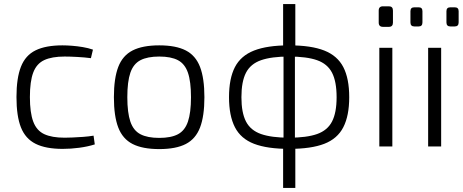

<svg xmlns="http://www.w3.org/2000/svg" viewBox="-20 -720 2277 944"><path d="M287 -497Q308 -497 334 -495Q360 -493 387 -488.5Q414 -484 437 -476L427 -434Q397 -438 360 -440Q323 -442 298 -442Q235 -442 197.5 -424.5Q160 -407 143.5 -363.5Q127 -320 127 -243Q127 -166 143.5 -122Q160 -78 197.5 -60.5Q235 -43 298 -43Q312 -43 336.5 -44Q361 -45 388.5 -47Q416 -49 440 -53L446 -10Q411 1 369.5 6.5Q328 12 288 12Q205 12 155 -13Q105 -38 83 -93.5Q61 -149 61 -243Q61 -336 83 -392Q105 -448 155 -472.5Q205 -497 287 -497Z M763 -497Q845 -497 893.5 -472Q942 -447 963.5 -391Q985 -335 985 -242Q985 -149 963.5 -93Q942 -37 893.5 -12Q845 13 763 13Q681 13 632 -12Q583 -37 561.5 -93Q540 -149 540 -242Q540 -335 561.5 -391Q583 -447 632 -472Q681 -497 763 -497ZM763 -442Q705 -442 670.5 -424Q636 -406 621 -362.5Q606 -319 606 -242Q606 -166 621 -122Q636 -78 670.5 -60Q705 -42 763 -42Q821 -42 855 -60Q889 -78 904 -122Q919 -166 919 -242Q919 -319 904 -362.5Q889 -406 855 -424Q821 -442 763 -442Z M1402 -497Q1510 -497 1574.5 -471.5Q1639 -446 1668 -390Q1697 -334 1697 -242Q1697 -151 1668 -94.5Q1639 -38 1574.5 -13Q1510 12 1402 12Q1294 12 1229 -13Q1164 -38 1135 -94.5Q1106 -151 1106 -242Q1106 -334 1135 -390Q1164 -446 1229 -471.5Q1294 -497 1402 -497ZM1401 -442Q1315 -442 1263.5 -424Q1212 -406 1189.5 -362.5Q1167 -319 1167 -242Q1167 -166 1189.5 -122.5Q1212 -79 1263.5 -61Q1315 -43 1401 -43Q1488 -43 1539 -61Q1590 -79 1612.5 -122.5Q1635 -166 1635 -242Q1635 -319 1612.5 -362.5Q1590 -406 1539 -424Q1488 -442 1401 -442ZM1432 -700V-485L1430 -469V-21L1432 -4V204H1372V-4L1374 -21V-469L1372 -485V-700Z M1909 -485V0H1845V-485ZM1892 -689Q1912 -689 1912 -668V-609Q1912 -588 1892 -588H1863Q1842 -588 1842 -609V-668Q1842 -689 1863 -689Z M2149 -485V0H2085V-485ZM2216 -684Q2235 -684 2235 -665V-610Q2235 -590 2216 -590H2194Q2175 -590 2175 -610V-665Q2175 -684 2194 -684ZM2039 -684Q2057 -684 2057 -665V-610Q2057 -590 2039 -590H2017Q1998 -590 1998 -610V-665Q1998 -684 2017 -684Z"/></svg>

Font: Exo 2 Light
Style: Regular
Weight: 300
Designer: Natanael Gama
Foundry: Natanael Gama
Version: Version 2.010